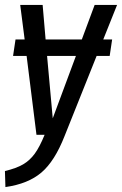

<svg xmlns="http://www.w3.org/2000/svg" viewBox="-35 -547 495 779"><path d="M420 -387 410 -320H357L227 5Q187 107 133 153Q79 199 -13 212L-15 147Q31 136 58.5 120Q86 104 106 76.5Q126 49 146 0H113L73 -320H18L28 -387H65L47 -527H138L150 -387H297L349 -527H440L384 -387ZM179 -67 273 -320H156Z"/></svg>

Font: Fira Sans Extra Condensed
Style: Italic
Weight: 400
Width: 3
Italic angle: -8°
Designer: Carrois Corporate & Edenspiekermann AG
Foundry: Carrois Corporate GbR & Edenspiekermann AG
Version: Version 4.203